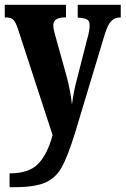

<svg xmlns="http://www.w3.org/2000/svg" viewBox="-22 -556 525 803"><path d="M18 169Q99 169 137.5 129.5Q176 90 198 9L53 -435Q43 -465 33 -474Q23 -483 3 -483H-2V-536H254V-483H250Q224 -483 212.5 -474.5Q201 -466 201 -450Q201 -434 212 -397L256 -239Q273 -176 279 -118Q285 -166 295 -206L343 -394Q347 -406 350 -422.5Q353 -439 353 -450Q353 -468 343 -474Q333 -480 307 -482L303 -483V-536H483V-483H480Q457 -483 442.5 -467Q428 -451 416 -412L293 -4Q262 97 236.5 143Q211 189 166.5 208Q122 227 35 227H18Z"/></svg>

Font: Noto Serif CondExtraBold
Style: Regular
Weight: 800
Width: 3
Designer: Monotype Design Team
Foundry: Monotype Imaging Inc.
Version: Version 1.001